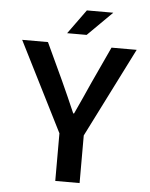

<svg xmlns="http://www.w3.org/2000/svg" viewBox="-56 -866 712 912"><g transform="rotate(5 299.5 -410.0)"><path d="M242 0H358V-227L573 -654H453L372 -479C350 -428 327 -380 303 -327H299C276 -380 255 -428 232 -478L150 -654H27L242 -227ZM447 -820H321L237 -704H330Z"/></g></svg>

Font: Source Code Pro Semibold
Style: Regular
Weight: 600
Monospace: yes
Designer: Paul D. Hunt
Foundry: Adobe Systems Incorporated
Version: Version 1.017;PS 1.000;hotconv 1.0.70;makeotf.lib2.5.5900